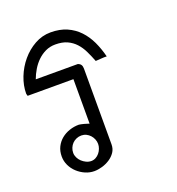

<svg xmlns="http://www.w3.org/2000/svg" viewBox="-102 -609 638 693"><g transform="rotate(-20 216.5 -262.5)"><path d="M167 -524.9Q202.1 -524.9 228.8 -513.2Q255.4 -501.5 274.9 -481Q294.4 -460.4 307.4 -432.9Q320.3 -405.3 328.1 -374Q317.4 -374.5 306.6 -373.5Q295.9 -372.6 285.2 -372.1Q276.9 -393.6 267.6 -412.8Q258.3 -432.1 245.1 -446.5Q231.9 -460.9 213.4 -469.5Q194.8 -478 168 -478Q147.5 -478 130.4 -470Q113.3 -461.9 99.6 -448.7Q85.9 -435.5 75.7 -418.5Q65.4 -401.4 59.1 -383.8H220.2Q229 -380.9 232.4 -375.2Q235.8 -369.6 235.8 -360.8V-69.8Q235.8 -52.7 227.1 -39.8Q218.3 -26.9 204.8 -18.1Q191.4 -9.3 175.3 -4.6Q159.2 0 145 0Q127.4 0 110.6 -7.3Q93.8 -14.6 80.6 -26.9Q67.4 -39.1 59.6 -55.4Q51.8 -71.8 51.8 -89.8Q51.8 -110.4 59.8 -126.5Q67.9 -142.6 81.5 -153.8Q95.2 -165 112.8 -170.9Q130.4 -176.8 148.9 -176.8Q151.9 -176.8 157.2 -175.5Q162.6 -174.3 168 -172.9Q173.3 -171.4 178.7 -169.7Q184.1 -168 187 -167V-337.9H11.2Q10.7 -340.3 9.8 -342.5Q8.8 -344.7 8.8 -347.2Q8.8 -377.9 21.2 -409.7Q33.7 -441.4 55.2 -467Q76.7 -492.7 105.5 -508.8Q134.3 -524.9 167 -524.9ZM190.9 -87.9Q190.9 -97.2 187.3 -106.2Q183.6 -115.2 177.2 -122.1Q170.9 -128.9 162.4 -133.1Q153.8 -137.2 144 -137.2Q133.8 -137.2 124.8 -133.3Q115.7 -129.4 109.1 -122.6Q102.5 -115.7 98.9 -106.9Q95.2 -98.1 95.2 -87.9Q95.2 -78.6 99.6 -69.6Q104 -60.5 111.3 -53.7Q118.7 -46.9 127.9 -42.5Q137.2 -38.1 147 -38.1Q156.2 -38.1 164.3 -42.5Q172.4 -46.9 178.2 -54Q184.1 -61 187.5 -70.1Q190.9 -79.1 190.9 -87.9Z"/></g></svg>

Font: Saysettha OT
Style: Regular
Weight: 400
Designer: John M. Durdin and Silvain Dupertuis
Foundry: Lao Script for Windows
Version: Version 2.000